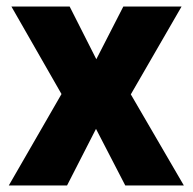

<svg xmlns="http://www.w3.org/2000/svg" viewBox="-20 -570 592 590"><path d="M169 -281 15 -550H194L276 -388L359 -550H538L382 -280L545 0H365L275 -174L186 0H7Z"/></svg>

Font: Noto Sans Khmer UI SemiCondensed ExtraBold
Style: Regular
Weight: 800
Width: 4
Designer: Danh Hong and the Monotype Design Team
Foundry: Monotype Imaging Inc.
Version: Version 2.002; ttfautohint (v1.8.4.7-5d5b)